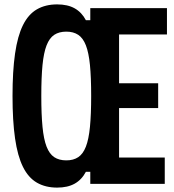

<svg xmlns="http://www.w3.org/2000/svg" viewBox="-20 -837 790 874"><path d="M240 17Q187 17 148 -5.5Q109 -28 84.5 -77.5Q60 -127 48.5 -207Q37 -287 37 -400Q37 -513 48.5 -593Q60 -673 84.5 -722.5Q109 -772 148 -794.5Q187 -817 240 -817Q288 -817 320 -799Q352 -781 371 -745H391V-800H740V-680H522V-458H700V-345H522V-120H730V0H391V-55H371Q352 -19 320 -1Q288 17 240 17ZM282 -107Q314 -107 336 -121.5Q358 -136 371 -169.5Q384 -203 389.5 -259.5Q395 -316 395 -400Q395 -485 389.5 -541Q384 -597 371 -630.5Q358 -664 336 -678.5Q314 -693 282 -693Q249 -693 227 -678.5Q205 -664 192 -630.5Q179 -597 173.5 -541Q168 -485 168 -400Q168 -316 173.5 -259.5Q179 -203 192 -169.5Q205 -136 227 -121.5Q249 -107 282 -107Z"/></svg>

Font: Martian Mono SemiExpanded Medium
Style: Regular
Weight: 500
Width: 6
Designer: Roman Shamin
Foundry: Evil Martians
Version: Version 1.000